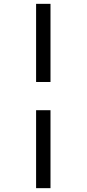

<svg xmlns="http://www.w3.org/2000/svg" viewBox="-20 -889 451 1000"><path d="M168 -462V-869H243V-462ZM168 91V-315H243V91Z"/></svg>

Font: Merriweather Sans Light
Style: Regular
Weight: 300
Designer: Eben Sorkin
Foundry: Eben Sorkin
Version: Version 2.001; ttfautohint (v1.8.3)